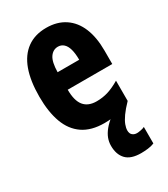

<svg xmlns="http://www.w3.org/2000/svg" viewBox="-195 -650 858 978"><g transform="rotate(-30 234.5 -161.5)"><path d="M336 101Q336 119 346.5 128Q357 137 372 137Q382 137 396.5 134Q411 131 418 127V224Q402 231 380.5 233.5Q359 236 340 236Q280 236 252.5 207Q225 178 225 127Q225 104 233 83Q241 62 258 41Q275 20 301 0L413 -29Q383 2 366.5 25.5Q350 49 343 67.5Q336 86 336 101ZM239 -559Q303 -559 348 -529Q393 -499 416 -443.5Q439 -388 439 -310V-231H177Q177 -167 201.5 -136.5Q226 -106 276 -106Q312 -106 344 -116Q376 -126 413 -148V-29Q378 -9 339 0.5Q300 10 255 10Q178 10 129 -23.5Q80 -57 57 -120Q34 -183 34 -272Q34 -365 57 -428.5Q80 -492 126 -525.5Q172 -559 239 -559ZM243 -446Q214 -446 196 -420Q178 -394 177 -334H304Q304 -371 297 -396Q290 -421 276 -433.5Q262 -446 243 -446Z"/></g></svg>

Font: Noto Sans Khmer ExtraCondensed ExtraBold
Style: Regular
Weight: 800
Width: 2
Designer: Danh Hong and the Monotype Design Team
Foundry: Monotype Imaging Inc.
Version: Version 2.004